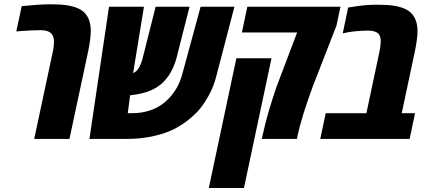

<svg xmlns="http://www.w3.org/2000/svg" viewBox="-20 -662 2045 915"><path d="M83.5 -632.8Q169.9 -641.6 219.7 -641.6Q269.5 -641.6 299.6 -636.7Q329.6 -631.8 350.6 -622.8Q371.6 -613.8 384.8 -599.1Q412.6 -568.8 412.6 -514.2Q412.6 -479 400.4 -418.5L311 0H143.1L232.4 -418.9Q237.3 -442.4 237.3 -461.9Q237.3 -481.4 230.5 -494.1Q217.3 -518.1 174.3 -518.1Q128.9 -518.1 75.2 -513.7L57.6 -512.2Z M584 0H406.2L499.5 -629.9H666L614.3 -313Q626.5 -320.8 630.6 -324Q634.8 -327.1 643.1 -341.1Q651.4 -355 658.2 -378.4L721.7 -629.9H883.3L819.3 -378.4Q792 -289.1 731 -248.5Q681.2 -215.8 600.1 -208L588.9 -122.6H609.9Q659.2 -122.6 700.7 -137.9Q742.2 -153.3 771 -179.7Q828.1 -231.9 848.1 -306.6L936 -629.9H1097.2L1010.3 -296.9Q999 -251.5 977.1 -211.2Q955.1 -170.9 933.6 -144.5Q912.1 -118.2 877.9 -90.8Q843.8 -63.5 803.5 -43.9Q763.2 -24.4 706.3 -12.2Q649.4 0 584 0Z M1583.5 -540 1470.2 -249Q1418.5 -108.9 1398.4 -17.1L1395 0H1228L1231.4 -17.1Q1254.4 -123.5 1298.3 -249.5L1396 -507.3H1132.8L1158.7 -629.9H1602.5ZM1142.6 233.9H975.1L1106.4 -384.3H1273.9Z M1639.2 -626Q1715.8 -639.6 1771 -639.6Q1826.2 -639.6 1856.4 -634.8Q1886.7 -629.9 1907.7 -620.8Q1928.7 -611.8 1941.9 -597.2Q1969.7 -566.4 1969.7 -514.6Q1969.7 -477.5 1957 -416.5L1894.5 -122.6H1958L1932.1 0H1506.3L1532.2 -122.6H1726.1L1788.6 -417Q1794.4 -444.8 1794.4 -464.6Q1794.4 -484.4 1788.1 -495.1Q1775.9 -516.1 1732.4 -516.1Q1703.1 -516.1 1673.3 -512.9Q1643.6 -509.8 1628.4 -506.3L1613.3 -502.9Z"/></svg>

Font: Open Sans Hebrew Condensed Extra Bold
Style: Italic
Weight: 800
Width: 3
Italic angle: -12°
Foundry: Ascender Corporation, Yanek Iontef
Version: Version 2.001;PS 002.001;hotconv 1.0.70;makeotf.lib2.5.58329